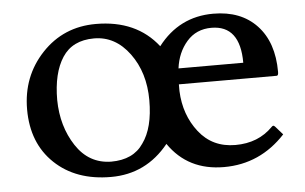

<svg xmlns="http://www.w3.org/2000/svg" viewBox="-40 -499 901 567"><g transform="rotate(-5 410.5 -215.0)"><path d="M686 -290Q686 -401 601 -401Q556 -401 528 -369Q500 -337 494 -290ZM272 -33Q338 -33 368 -78Q400 -122 400 -204Q400 -286 358 -343Q316 -400 253 -400Q189 -400 159 -354Q129 -308 129 -228Q130 -150 168 -92Q206 -34 272 -33ZM781 -243H491V-223Q494 -152 534 -101Q574 -50 642 -50Q710 -50 753 -94Q756 -97 758 -97Q760 -97 763 -94L785 -69Q710 12 603 12Q496 12 439 -71Q372 12 268 12Q164 12 101 -48Q38 -108 38 -208Q38 -306 102 -374Q166 -442 262 -442Q382 -442 446 -360Q509 -442 610 -442Q692 -442 739 -392Q786 -342 786 -254Q786 -243 781 -243Z"/></g></svg>

Font: Lusitana
Style: Regular
Weight: 400
Designer: Ana Paula Megda
Foundry: Ana Paula Megda
Version: Version 1.001; ttfautohint (v1.4.1)